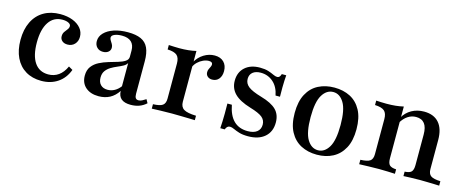

<svg xmlns="http://www.w3.org/2000/svg" viewBox="-33 -814 2924 1213"><g transform="rotate(15 1429.5 -207.5)"><path d="M242.7 11.3Q183.9 11.3 140.3 -14.9Q96.8 -41.1 73.4 -89.9Q50 -138.7 50 -205.6Q50 -274.2 74.6 -324.2Q99.2 -374.2 144.8 -400.8Q190.3 -427.4 252.4 -427.4Q298.4 -427.4 333.5 -413.7Q368.5 -400 388.3 -375.8Q408.1 -351.6 408.1 -320.2Q408.1 -291.1 390.3 -272.2Q372.6 -253.2 344.4 -253.2Q321.8 -253.2 308.5 -264.9Q295.2 -276.6 295.2 -295.2Q295.2 -312.1 303.6 -324.2Q312.1 -336.3 320.6 -346.8Q329 -357.3 329 -369.4Q329 -381.5 313.7 -389.1Q298.4 -396.8 274.2 -396.8Q216.9 -396.8 185.5 -349.6Q154 -302.4 154 -216.9Q154 -130.6 185.1 -85.1Q216.1 -39.5 275 -39.5Q312.9 -39.5 341.9 -60.1Q371 -80.6 389.5 -121.8L416.1 -106.5Q395.2 -50 350 -19.4Q304.8 11.3 242.7 11.3Z M617.7 11.3Q564.5 11.3 532.7 -16.5Q500.8 -44.4 500.8 -92.7Q500.8 -129 518.5 -152.4Q536.3 -175.8 564.1 -189.9Q591.9 -204 623 -213.3Q654 -222.6 681.9 -230.6Q709.7 -238.7 727.4 -250.4Q745.2 -262.1 745.2 -280.6V-321Q745.2 -358.1 724.6 -377.4Q704 -396.8 663.7 -396.8Q634.7 -396.8 615.3 -388.7Q596 -380.6 596 -366.9Q596 -358.1 602 -348.8Q608.1 -339.5 614.1 -329Q620.2 -318.5 620.2 -305.6Q620.2 -288.7 606.9 -277.8Q593.5 -266.9 571.8 -266.9Q547.6 -266.9 532.7 -282.3Q517.7 -297.6 517.7 -322.6Q517.7 -353.2 540.7 -377Q563.7 -400.8 603.2 -414.1Q642.7 -427.4 694.4 -427.4Q746.8 -427.4 779.8 -412.5Q812.9 -397.6 828.2 -364.5Q843.5 -331.5 843.5 -277.4V-65.3Q843.5 -46 849.6 -37.5Q855.6 -29 868.5 -29Q879.8 -29 891.9 -35.1Q904 -41.1 916.1 -49.2L929 -25.8Q908.9 -7.3 883.9 2Q858.9 11.3 827.4 11.3Q746.8 11.3 745.2 -57.3Q722.6 -22.6 690.7 -5.6Q658.9 11.3 617.7 11.3ZM662.1 -42.7Q686.3 -42.7 707.7 -54.4Q729 -66.1 745.2 -87.9V-239.5Q737.9 -226.6 721.4 -217.3Q704.8 -208.1 684.3 -199.6Q663.7 -191.1 644.4 -179.4Q625 -167.7 612.5 -150.4Q600 -133.1 600 -106.5Q600 -76.6 616.5 -59.7Q633.1 -42.7 662.1 -42.7Z M963.7 0V-29Q1008.9 -30.6 1026.2 -43.1Q1043.5 -55.6 1043.5 -87.1V-316.1Q1043.5 -354 1025.4 -369.8Q1007.3 -385.5 963.7 -387.1V-416.1Q983.9 -415.3 999.6 -414.5Q1015.3 -413.7 1033.1 -413.7Q1094.4 -413.7 1141.9 -425V-92.7Q1141.9 -58.9 1164.9 -44.8Q1187.9 -30.6 1245.2 -29V0Q1230.6 -0.8 1205.6 -1.2Q1180.6 -1.6 1151.6 -2.4Q1122.6 -3.2 1095.2 -3.2Q1054.8 -3.2 1018.1 -2Q981.5 -0.8 963.7 0ZM1283.9 -275.8Q1265.3 -275.8 1253.6 -286.3Q1241.9 -296.8 1241.9 -313.7Q1241.9 -325 1246.4 -334.3Q1250.8 -343.5 1254.8 -351.6Q1258.9 -359.7 1258.9 -367.7Q1258.9 -384.7 1234.7 -384.7Q1216.9 -384.7 1198 -376.2Q1179 -367.7 1163.3 -352.8Q1147.6 -337.9 1139.5 -318.5L1137.9 -350Q1158.1 -386.3 1191.5 -406.9Q1225 -427.4 1262.1 -427.4Q1300 -427.4 1321.8 -405.6Q1343.5 -383.9 1343.5 -346.8Q1343.5 -314.5 1327.4 -295.2Q1311.3 -275.8 1283.9 -275.8Z M1595.2 11.3Q1559.7 11.3 1536.7 4Q1513.7 -3.2 1498.4 -10.5Q1483.1 -17.7 1471 -17.7Q1451.6 -17.7 1442.7 7.3H1413.7Q1415.3 -13.7 1416.1 -36.7Q1416.9 -59.7 1417.3 -88.7Q1417.7 -117.7 1416.9 -154.8H1446Q1458.9 -87.1 1493.5 -53.2Q1528.2 -19.4 1584.7 -19.4Q1624.2 -19.4 1645.6 -36.3Q1666.9 -53.2 1666.9 -83.1Q1666.9 -112.9 1644 -131.5Q1621 -150 1563.7 -166.9Q1491.1 -188.7 1457.7 -222.6Q1424.2 -256.5 1424.2 -306.5Q1424.2 -362.1 1460.5 -394.8Q1496.8 -427.4 1558.1 -427.4Q1590.3 -427.4 1612.1 -420.6Q1633.9 -413.7 1649.6 -406Q1665.3 -398.4 1676.6 -398.4Q1685.5 -398.4 1691.1 -404.4Q1696.8 -410.5 1700.8 -423.4H1729.8Q1728.2 -405.6 1727.4 -386.7Q1726.6 -367.7 1726.2 -343.1Q1725.8 -318.5 1726.6 -282.3H1697.6Q1687.1 -337.1 1652.8 -367.3Q1618.5 -397.6 1571 -397.6Q1537.9 -397.6 1519 -382.3Q1500 -366.9 1500 -338.7Q1500 -308.9 1525 -289.1Q1550 -269.4 1611.3 -251.6Q1681.5 -231.5 1712.5 -200.4Q1743.5 -169.4 1743.5 -117.7Q1743.5 -57.3 1704 -23Q1664.5 11.3 1595.2 11.3Z M2045.2 11.3Q1986.3 11.3 1940.7 -12.5Q1895.2 -36.3 1869 -84.7Q1842.7 -133.1 1842.7 -208.1Q1842.7 -283.1 1869 -331.9Q1895.2 -380.6 1941.1 -404Q1987.1 -427.4 2045.2 -427.4Q2104 -427.4 2149.2 -404Q2194.4 -380.6 2220.6 -331.9Q2246.8 -283.1 2246.8 -208.1Q2246.8 -133.1 2220.6 -84.7Q2194.4 -36.3 2149.2 -12.5Q2104 11.3 2045.2 11.3ZM2045.2 -17.7Q2087.9 -17.7 2115.3 -62.9Q2142.7 -108.1 2142.7 -208.1Q2142.7 -308.1 2115.3 -353.2Q2087.9 -398.4 2045.2 -398.4Q2001.6 -398.4 1974.2 -353.2Q1946.8 -308.1 1946.8 -208.1Q1946.8 -108.1 1974.2 -62.9Q2001.6 -17.7 2045.2 -17.7Z M2609.7 0V-29Q2641.9 -30.6 2653.6 -43.1Q2665.3 -55.6 2665.3 -87.1V-286.3Q2665.3 -333.9 2646.8 -357.7Q2628.2 -381.5 2591.1 -381.5Q2562.1 -381.5 2537.5 -365.3Q2512.9 -349.2 2494.4 -317.7V-350.8Q2514.5 -387.1 2550.4 -407.3Q2586.3 -427.4 2631.5 -427.4Q2695.2 -427.4 2729 -388.7Q2762.9 -350 2762.9 -276.6V-87.1Q2762.9 -55.6 2780.6 -43.1Q2798.4 -30.6 2843.5 -29V0Q2831.5 -0.8 2810.5 -1.2Q2789.5 -1.6 2764.5 -2.4Q2739.5 -3.2 2716.1 -3.2Q2684.7 -3.2 2654.8 -2Q2625 -0.8 2609.7 0ZM2320.2 0V-29Q2365.3 -30.6 2382.7 -42.7Q2400 -54.8 2400 -87.1V-316.1Q2400 -354 2381.9 -369.8Q2363.7 -385.5 2320.2 -387.1V-416.1Q2336.3 -415.3 2352.8 -414.5Q2369.4 -413.7 2387.1 -413.7Q2419.4 -413.7 2446.8 -416.5Q2474.2 -419.4 2498.4 -425V-87.1Q2498.4 -54.8 2510.5 -42.7Q2522.6 -30.6 2554 -29V0Q2535.5 -0.8 2507.7 -2Q2479.8 -3.2 2449.2 -3.2Q2415.3 -3.2 2379.4 -2Q2343.5 -0.8 2320.2 0Z"/></g></svg>

Font: Playfair SemiBold
Style: Regular
Weight: 600
Designer: Claus Eggers Sørensen
Foundry: Claus Eggers Sørensen
Version: Version 2.001;gftools[0.9.30]